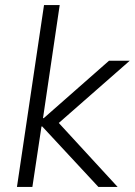

<svg xmlns="http://www.w3.org/2000/svg" viewBox="-20 -739 533 759"><path d="M47 0 154 -719H216L150 -272H153L411 -499H493L192 -235L193 -274L445 0H369L147 -239H144L108 0Z"/></svg>

Font: Nunitoga
Style: Light Italic
Weight: 300
Italic angle: -9°
Designer: Vernon Adams
Foundry: Vernon Adams
Version: Version 1.0